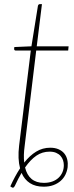

<svg xmlns="http://www.w3.org/2000/svg" viewBox="-20 -692 350 904"><path d="M74.5 100.5Q62.5 56 70 -6.5L125 -454H54.5Q46.5 -454 46.5 -462L47.5 -470.5L128 -474L158.5 -664Q159 -667 161.2 -669.8Q163.5 -672.5 167 -672.5H177.5L153 -474H303L301 -454H150.5L96 -4Q90 38.5 94 73.5Q120.5 40 150.5 21.8Q180.5 3.5 216.5 3.5Q239.5 3.5 256.2 11Q273 18.5 283 31Q293 43.5 296.8 60.2Q300.5 77 298.5 95Q296 114 287.8 130.8Q279.5 147.5 265.2 160Q251 172.5 231 179.8Q211 187 185.5 187Q147 187 121 170.2Q95 153.5 81.5 122Q65.5 149 49.5 184Q45.5 190.5 42.5 191.5Q39.5 192.5 35.5 190L28.5 185.5Q50 138 74.5 100.5ZM213.5 22Q179 22 151.2 41Q123.5 60 98 96.5Q106.5 132 128.5 150.5Q150.5 169 186.5 169Q208.5 169 226 162.8Q243.5 156.5 255.5 145.2Q267.5 134 274 118.8Q280.5 103.5 280.5 86Q280.5 74 276.8 62.5Q273 51 265 42Q257 33 244.2 27.5Q231.5 22 213.5 22Z"/></svg>

Font: Lato Thin
Style: Italic
Weight: 200
Italic angle: -7°
Designer: Lukasz Dziedzic
Foundry: tyPoland Lukasz Dziedzic
Version: Version 2.007; 2014-02-27